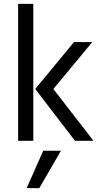

<svg xmlns="http://www.w3.org/2000/svg" viewBox="-20 -723 520 986"><path d="M182 243H117L202 51H293ZM254 -266 460 0H365L161 -266L360 -507H454ZM151 0H73V-703H151Z"/></svg>

Font: Hind Vadodara
Style: Regular
Weight: 400
Designer: Hitesh Malaviya
Foundry: Indian Type Foundry
Version: Version 0.702;PS 1.0;hotconv 1.0.81;makeotf.lib2.5.63406